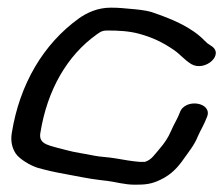

<svg xmlns="http://www.w3.org/2000/svg" viewBox="-20 -517 597 513"><path d="M543 -395.3C535.5 -400 532.3 -402.4 526.8 -408.2C492.2 -444.4 439.3 -466.4 385.2 -484.7C366.3 -490.4 342.1 -492.1 327.7 -493.4L305.4 -495.4C295.5 -496.3 285.7 -496.5 275.2 -496.5C240.6 -496.5 211.4 -482.6 190.6 -467.7C96 -399.6 32.2 -292 11.4 -161C7.8 -137.8 13.1 -121 21.6 -107.4C30.8 -92.6 61.8 -73.9 82.4 -68.1C102.8 -62.5 127.2 -56.7 155.3 -51.8C186.3 -46.3 214.1 -39.8 250 -35.6L267.2 -33.6C287.4 -31.3 312.2 -23.5 340.3 -23.5C368.6 -23.5 384.1 -25 408.3 -36.5C439.2 -51.2 456.5 -71.6 472.1 -94.1C482.8 -109.5 499.9 -130.1 508.5 -152.5C516 -169.6 525 -183.2 533 -204.3C549.5 -243.5 473.9 -256.2 460.3 -215.9C454.4 -199.7 444.2 -184.5 436.3 -165.6C429.5 -149.4 418.3 -133.1 407 -120.2C392.1 -103 384.9 -90.1 367.2 -84.5H353.2C332.4 -86.1 309.2 -90.3 289.7 -93.7C269.6 -97.3 246.8 -97.8 231.6 -101.1C208 -106.2 179.9 -109.5 157.4 -115.9C113.9 -128.1 82.7 -129.5 87.7 -161C106.1 -277.1 159.8 -369.1 238.7 -425.2C248.3 -431.9 253.1 -435.5 265.5 -435.5C296.9 -435.5 324.8 -434 350.8 -427C388.3 -416.9 416 -403.2 445.1 -383.1C461.5 -371.9 471.4 -358.1 491.2 -345.7C528 -324.3 582.2 -372.5 543 -395.3Z"/></svg>

Font: CiSf OpenHand
Style: BdExtObl
Weight: 400
Foundry: Cannot Into Space Fonts
Version: Version 0.7892